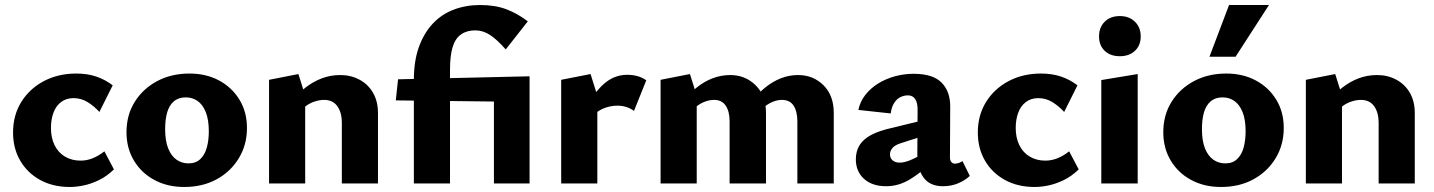

<svg xmlns="http://www.w3.org/2000/svg" viewBox="-20 -731 5713 765"><path d="M258 14Q191 14 140 -14Q89 -42 60.5 -91Q32 -140 32 -203Q32 -272 65 -325Q98 -378 155 -408Q212 -438 284 -438Q328 -438 363.5 -426Q399 -414 429 -391L376 -285Q354 -309 328.5 -324.5Q303 -340 273 -340Q244 -340 223.5 -324.5Q203 -309 193 -282Q183 -255 183 -221Q183 -182 197.5 -152.5Q212 -123 239 -107Q266 -91 301 -91Q326 -91 349.5 -100.5Q373 -110 396 -128L434 -56Q405 -28 373.5 -13Q342 2 313 8Q284 14 258 14Z M714 14Q647 14 595 -14Q543 -42 513.5 -91.5Q484 -141 484 -204Q484 -273 517 -325.5Q550 -378 606.5 -408Q663 -438 735 -438Q801 -438 852.5 -410.5Q904 -383 934 -334Q964 -285 964 -221Q964 -154 931.5 -100.5Q899 -47 843 -16.5Q787 14 714 14ZM731 -80Q760 -80 778 -97Q796 -114 804 -143Q812 -172 812 -208Q812 -254 800 -284Q788 -314 767.5 -328.5Q747 -343 720 -343Q691 -343 672.5 -327Q654 -311 646 -283Q638 -255 638 -216Q638 -170 650 -140Q662 -110 683 -95Q704 -80 731 -80Z M1342 0V-241Q1342 -283 1324 -308Q1306 -333 1271 -333Q1254 -333 1235 -327Q1216 -321 1200 -309.5Q1184 -298 1174 -281L1136 -322Q1165 -357 1196.5 -381.5Q1228 -406 1262.5 -419Q1297 -432 1336 -432Q1378 -432 1412.5 -413.5Q1447 -395 1466.5 -361Q1486 -327 1486 -281V0ZM1052 0V-413L1169 -436L1196 -350V0Z M1629 0V-412Q1629 -488 1649 -543.5Q1669 -599 1704 -636.5Q1739 -674 1787.5 -692.5Q1836 -711 1893 -711Q1952 -711 1996.5 -694.5Q2041 -678 2083 -646L1995 -534Q1960 -574 1932 -592Q1904 -610 1874 -610Q1840 -610 1817 -594Q1794 -578 1783.5 -543.5Q1773 -509 1773 -454V0ZM2074 -325 1557 -331 1566 -415 2090 -427ZM1948 0V-389L2090 -427V0Z M2216 0V-413L2333 -436L2360 -350V0ZM2331 -255 2307 -286Q2340 -354 2382.5 -393.5Q2425 -433 2479 -433Q2501 -433 2520.5 -427.5Q2540 -422 2555 -411L2506 -289Q2493 -299 2476 -304.5Q2459 -310 2440 -310Q2408 -310 2379 -296.5Q2350 -283 2331 -255Z M3157 0V-248Q3157 -287 3142 -310Q3127 -333 3095 -333Q3072 -333 3046.5 -319.5Q3021 -306 3007 -281L2970 -322Q2998 -357 3028 -381.5Q3058 -406 3091 -419Q3124 -432 3160 -432Q3220 -432 3261 -391.5Q3302 -351 3302 -281V0ZM2887 0V-248Q2887 -287 2871.5 -310Q2856 -333 2825 -333Q2809 -333 2791.5 -327Q2774 -321 2758.5 -309.5Q2743 -298 2732 -281L2696 -322Q2725 -357 2755 -381.5Q2785 -406 2819 -419Q2853 -432 2890 -432Q2949 -432 2990.5 -391.5Q3032 -351 3032 -281V0ZM2612 0V-413L2729 -436L2756 -350V0Z M3737 11Q3685 11 3659.5 -24Q3634 -59 3635 -123L3636 -283Q3637 -304 3633.5 -319Q3630 -334 3621 -342.5Q3612 -351 3597 -351Q3582 -351 3567.5 -344Q3553 -337 3542.5 -320.5Q3532 -304 3529 -279L3400 -293Q3407 -326 3427.5 -352.5Q3448 -379 3478.5 -398Q3509 -417 3545.5 -427Q3582 -437 3620 -437Q3698 -437 3732.5 -401Q3767 -365 3766 -304L3765 -104Q3765 -92 3770.5 -85.5Q3776 -79 3784 -79Q3792 -79 3799.5 -81.5Q3807 -84 3815 -89L3844 -30Q3826 -13 3798.5 -1Q3771 11 3737 11ZM3511 11Q3455 11 3422.5 -18.5Q3390 -48 3390 -96Q3390 -128 3404.5 -152Q3419 -176 3450.5 -193Q3482 -210 3532 -221L3696 -261L3701 -203L3571 -161Q3547 -154 3536.5 -142Q3526 -130 3526 -116Q3526 -101 3536.5 -92Q3547 -83 3565 -83Q3587 -83 3617.5 -97.5Q3648 -112 3685 -132L3694 -87Q3650 -43 3605 -16Q3560 11 3511 11Z M4102 14Q4035 14 3984 -14Q3933 -42 3904.5 -91Q3876 -140 3876 -203Q3876 -272 3909 -325Q3942 -378 3999 -408Q4056 -438 4128 -438Q4172 -438 4207.5 -426Q4243 -414 4273 -391L4220 -285Q4198 -309 4172.5 -324.5Q4147 -340 4117 -340Q4088 -340 4067.5 -324.5Q4047 -309 4037 -282Q4027 -255 4027 -221Q4027 -182 4041.5 -152.5Q4056 -123 4083 -107Q4110 -91 4145 -91Q4170 -91 4193.5 -100.5Q4217 -110 4240 -128L4278 -56Q4249 -28 4217.5 -13Q4186 2 4157 8Q4128 14 4102 14Z M4368 0V-412L4513 -436V0ZM4442 -507Q4404 -507 4381.5 -528.5Q4359 -550 4359 -586Q4359 -622 4381.5 -644.5Q4404 -667 4442 -667Q4479 -667 4502 -644.5Q4525 -622 4525 -586Q4525 -550 4502 -528.5Q4479 -507 4442 -507Z M4845 14Q4778 14 4726 -14Q4674 -42 4644.5 -91.5Q4615 -141 4615 -204Q4615 -273 4648 -325.5Q4681 -378 4737.5 -408Q4794 -438 4866 -438Q4932 -438 4983.5 -410.5Q5035 -383 5065 -334Q5095 -285 5095 -221Q5095 -154 5062.5 -100.5Q5030 -47 4974 -16.5Q4918 14 4845 14ZM4862 -80Q4891 -80 4909 -97Q4927 -114 4935 -143Q4943 -172 4943 -208Q4943 -254 4931 -284Q4919 -314 4898.5 -328.5Q4878 -343 4851 -343Q4822 -343 4803.5 -327Q4785 -311 4777 -283Q4769 -255 4769 -216Q4769 -170 4781 -140Q4793 -110 4814 -95Q4835 -80 4862 -80ZM4799 -505 4877 -711H5036L4903 -505Z M5473 0V-241Q5473 -283 5455 -308Q5437 -333 5402 -333Q5385 -333 5366 -327Q5347 -321 5331 -309.5Q5315 -298 5305 -281L5267 -322Q5296 -357 5327.5 -381.5Q5359 -406 5393.5 -419Q5428 -432 5467 -432Q5509 -432 5543.5 -413.5Q5578 -395 5597.5 -361Q5617 -327 5617 -281V0ZM5183 0V-413L5300 -436L5327 -350V0Z"/></svg>

Font: Ysabeau Office ExtraBold
Style: Regular
Weight: 800
Designer: Christian Thalmann (Catharsis Fonts)
Version: Version 2.001;gftools[0.9.30]; featfreeze: tnum,lnum,ss02